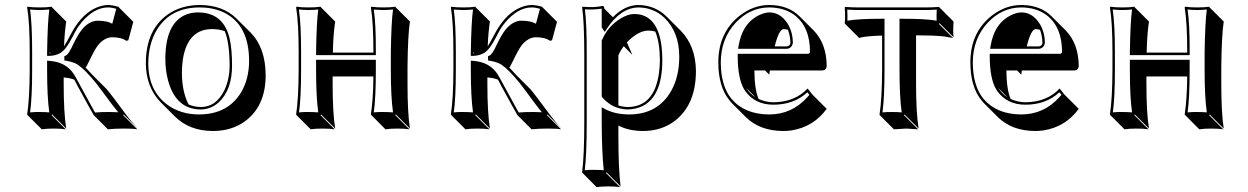

<svg xmlns="http://www.w3.org/2000/svg" viewBox="-20 -459 5003 770"><path d="M99.1 -250Q99.1 -369.1 88.9 -429.2L90.8 -432.1Q108.9 -429.2 139.2 -429.2Q168.9 -429.2 187 -432.1L189 -429.2L245.6 -372.6Q238.8 -328.1 236.8 -273.4Q241.7 -279.8 268.6 -330.1Q276.4 -344.2 283.2 -354Q324.7 -416.5 382.3 -434.1Q398.4 -439 413.1 -439Q431.6 -438.5 454.1 -432.1L458 -428.2L514.6 -371.6L494.6 -297.4L486.3 -295.4Q467.3 -309.6 428.7 -309.6Q398.9 -308.6 373.5 -278.3Q360.8 -262.7 335.4 -209.5Q328.6 -195.3 323.2 -187.5Q326.2 -184.6 327.1 -184.1Q337.4 -173.8 351.1 -158.2L407.7 -101.6Q426.3 -80.1 481.4 -4.9Q506.3 28.8 532.7 56.6L476.1 0L474.1 2.9L530.8 59.6Q515.1 56.6 478.5 56.6Q438.5 56.6 412.6 59.6L356 2.9Q344.2 -16.6 292 -112.8Q289.6 -116.7 285.6 -125Q280.3 -135.3 277.8 -139.6Q259.8 -146.5 235.4 -148.4V-122.6Q235.4 -6.3 245.6 56.6L189 0L187 2.9L243.7 59.6Q225.6 56.6 195.8 56.6Q166 56.6 147.5 59.6L90.8 2.9L88.9 0Q98.6 -61 99.1 -179.2ZM250.5 -224.6 248 -227.1V-225.1Q249.5 -224.6 250.5 -224.6ZM183.6 -245.1 179.2 -250V-245.1Q182.1 -245.1 183.6 -245.1ZM108.9 -250V-179.2Q108.9 -65.4 100.6 -8.3Q120.1 -10.3 139.2 -9.8Q158.7 -9.8 177.7 -8.3Q168.9 -69.3 168.9 -179.2V-215.8L179.7 -214.8Q243.2 -210 274.9 -163.6Q282.2 -152.8 300.8 -117.7Q354.5 -18.6 357.4 -14.2Q359.9 -10.3 361.3 -7.8Q389.6 -10.3 421.9 -9.8Q437.5 -9.8 454.1 -8.8Q439 -25.9 385.7 -98.6Q364.7 -127.4 343.3 -151.4Q304.7 -195.3 279.8 -206.1Q265.1 -211.9 246.6 -215.3L238.3 -216.3L237.8 -233.4L244.1 -236.3Q255.4 -241.2 273.4 -280.8Q292 -319.8 309.1 -341.3Q337.9 -375.5 372.1 -376Q411.1 -375.5 430.2 -363.8L446.3 -423.8Q427.2 -429.2 413.1 -429.2Q357.9 -429.2 306.2 -368.2Q297.9 -357.9 291.5 -348.6Q283.7 -336.4 270.5 -310.5Q245.6 -261.2 223.1 -247.1Q204.1 -235.8 179.2 -234.9H168.9V-250Q170.9 -371.6 177.7 -420.9Q158.2 -418.9 139.2 -418.9Q119.6 -418.9 100.6 -420.9Q108.9 -362.3 108.9 -250Z M564.9 -205.1Q564.9 -338.9 653.3 -401.4Q707 -438.5 780.8 -439Q874.5 -438.5 928.7 -384.3L985.4 -328.1Q1044.9 -267.1 1045.4 -157.2Q1045.4 -33.2 961.9 27.8Q908.2 66.4 833.5 66.4Q739.7 65.9 681.6 8.3L625 -48.3Q565.4 -109.4 564.9 -205.1ZM830.6 -342.3Q732.9 -342.3 713.4 -221.2Q709.5 -194.8 709.5 -165.5Q710 -91.3 736.3 -40Q759.3 -30.3 785.6 -29.8Q846.7 -29.8 879.9 -97.2Q900.4 -140.6 900.9 -195.8Q900.4 -288.6 881.3 -334Q858.9 -342.3 830.6 -342.3ZM773.9 -409.2Q877.4 -409.2 901.4 -302.2Q910.6 -260.3 910.6 -195.8Q910.6 -98.1 856.9 -48.3Q825.7 -20.5 785.6 -20Q685.1 -20 653.8 -137.2Q643.1 -177.7 643.1 -222.2Q643.1 -358.4 717.3 -396.5Q742.7 -409.2 773.9 -409.2ZM574.7 -205.1Q574.7 -96.2 650.9 -39.1Q703.6 -0.5 776.9 0Q895 0 948.2 -90.8Q978.5 -143.6 979 -213.9Q979 -358.9 878.4 -408.7Q835.9 -429.2 780.8 -429.2Q662.6 -429.2 607.9 -337.4Q575.2 -281.7 574.7 -205.1Z M1177.7 -250Q1177.7 -369.1 1167.5 -429.2L1169.4 -432.1Q1187.5 -429.2 1217.3 -429.2Q1247.1 -429.2 1265.6 -432.1L1267.6 -429.2L1324.2 -372.6Q1316.4 -321.8 1314.9 -248H1477.5V-250Q1477.5 -369.1 1467.3 -429.2L1469.7 -432.1Q1487.8 -429.2 1517.6 -429.2Q1546.9 -429.2 1565.4 -432.1L1567.4 -429.2L1624 -372.6Q1615.7 -318.8 1614.3 -193.4V-122.6Q1614.3 -6.3 1624 56.6L1567.4 0L1565.4 2.9L1622.1 59.6Q1604 56.6 1574.2 56.6Q1544.9 56.6 1525.9 59.6L1469.7 2.9L1467.3 0Q1476.6 -57.6 1477.5 -152.3H1314V-122.6Q1314 -6.3 1324.2 56.6L1267.6 0L1265.6 2.9L1322.3 59.6Q1304.2 56.6 1273.9 56.6Q1244.1 56.6 1226.1 59.6L1169.4 2.9L1167.5 0Q1177.2 -61 1177.7 -179.2ZM1259.3 -248 1257.3 -250V-248ZM1187.5 -250V-179.2Q1187.5 -65.4 1179.2 -8.3Q1198.7 -10.3 1217.3 -9.8Q1236.8 -9.8 1256.3 -8.3Q1247.6 -69.3 1247.6 -179.2V-219.2H1487.3V-179.2Q1487.3 -65.4 1479 -8.3Q1498.5 -10.3 1517.6 -9.8Q1537.1 -9.8 1556.2 -8.3Q1547.4 -69.3 1547.4 -179.2V-250Q1549.3 -371.6 1556.2 -420.9Q1536.6 -418.9 1517.6 -418.9Q1498 -418.9 1479 -420.9Q1487.8 -362.3 1487.3 -250V-237.8H1247.6V-250Q1249.5 -371.6 1256.3 -420.9Q1236.8 -418.9 1217.3 -418.9Q1197.8 -418.9 1178.7 -420.9Q1187.5 -361.8 1187.5 -250Z M1798.3 -250Q1798.3 -369.1 1788.1 -429.2L1790 -432.1Q1808.1 -429.2 1838.4 -429.2Q1868.2 -429.2 1886.2 -432.1L1888.2 -429.2L1944.8 -372.6Q1938 -328.1 1936 -273.4Q1940.9 -279.8 1967.8 -330.1Q1975.6 -344.2 1982.4 -354Q2023.9 -416.5 2081.5 -434.1Q2097.7 -439 2112.3 -439Q2130.9 -438.5 2153.3 -432.1L2157.2 -428.2L2213.9 -371.6L2193.8 -297.4L2185.5 -295.4Q2166.5 -309.6 2127.9 -309.6Q2098.1 -308.6 2072.8 -278.3Q2060.1 -262.7 2034.7 -209.5Q2027.8 -195.3 2022.5 -187.5Q2025.4 -184.6 2026.4 -184.1Q2036.6 -173.8 2050.3 -158.2L2106.9 -101.6Q2125.5 -80.1 2180.7 -4.9Q2205.6 28.8 2231.9 56.6L2175.3 0L2173.3 2.9L2230 59.6Q2214.4 56.6 2177.7 56.6Q2137.7 56.6 2111.8 59.6L2055.2 2.9Q2043.5 -16.6 1991.2 -112.8Q1988.8 -116.7 1984.9 -125Q1979.5 -135.3 1977.1 -139.6Q1959 -146.5 1934.6 -148.4V-122.6Q1934.6 -6.3 1944.8 56.6L1888.2 0L1886.2 2.9L1942.9 59.6Q1924.8 56.6 1895 56.6Q1865.2 56.6 1846.7 59.6L1790 2.9L1788.1 0Q1797.9 -61 1798.3 -179.2ZM1949.7 -224.6 1947.3 -227.1V-225.1Q1948.7 -224.6 1949.7 -224.6ZM1882.8 -245.1 1878.4 -250V-245.1Q1881.3 -245.1 1882.8 -245.1ZM1808.1 -250V-179.2Q1808.1 -65.4 1799.8 -8.3Q1819.3 -10.3 1838.4 -9.8Q1857.9 -9.8 1877 -8.3Q1868.2 -69.3 1868.2 -179.2V-215.8L1878.9 -214.8Q1942.4 -210 1974.1 -163.6Q1981.4 -152.8 2000 -117.7Q2053.7 -18.6 2056.6 -14.2Q2059.1 -10.3 2060.5 -7.8Q2088.9 -10.3 2121.1 -9.8Q2136.7 -9.8 2153.3 -8.8Q2138.2 -25.9 2085 -98.6Q2064 -127.4 2042.5 -151.4Q2003.9 -195.3 1979 -206.1Q1964.4 -211.9 1945.8 -215.3L1937.5 -216.3L1937 -233.4L1943.4 -236.3Q1954.6 -241.2 1972.7 -280.8Q1991.2 -319.8 2008.3 -341.3Q2037.1 -375.5 2071.3 -376Q2110.4 -375.5 2129.4 -363.8L2145.5 -423.8Q2126.5 -429.2 2112.3 -429.2Q2057.1 -429.2 2005.4 -368.2Q1997.1 -357.9 1990.7 -348.6Q1982.9 -336.4 1969.7 -310.5Q1944.8 -261.2 1922.4 -247.1Q1903.3 -235.8 1878.4 -234.9H1868.2V-250Q1870.1 -371.6 1877 -420.9Q1857.4 -418.9 1838.4 -418.9Q1818.8 -418.9 1799.8 -420.9Q1808.1 -362.3 1808.1 -250Z M2403.3 -352.1 2405.3 -349.1Q2405.3 -349.1 2405.8 -349.6ZM2607.9 -332.5Q2594.2 -336.4 2579.6 -336.4Q2538.6 -335.4 2494.1 -289.1L2516.1 -238.8L2481.4 -273.9Q2467.8 -255.4 2460 -237.3V-36.1Q2478.5 -30.3 2496.1 -29.8Q2603.5 -29.8 2622.6 -165Q2626 -190.4 2626.5 -217.8Q2626 -289.6 2607.9 -332.5ZM2412.1 -65.4 2410.6 -66.9ZM2438 -390.1Q2485.8 -438.5 2540 -439Q2607.4 -438 2653.3 -392.6L2710 -335.9Q2770 -274.4 2771 -174.3Q2771 -41 2688 24.4Q2633.8 66.4 2558.6 66.4Q2500.5 65.9 2460 44.4V88.4Q2460 217.8 2468.8 288.6L2412.1 231.9L2410.2 234.9L2466.8 291.5Q2448.7 288.6 2419.9 288.6Q2391.1 288.6 2372.6 291.5L2316.4 234.9L2314.5 231.9Q2323.2 164.1 2323.2 32.2V-234.9Q2323.2 -373 2314.5 -429.2L2316.4 -432.1Q2360.4 -427.7 2397 -435.1Q2399.9 -434.6 2401.4 -433.6Q2403.3 -430.2 2403.3 -424.8ZM2393.1 -349.1V-424.3Q2361.3 -419.4 2325.7 -421.4Q2333.5 -362.3 2333 -234.9V32.2Q2333 157.2 2325.2 223.6Q2344.7 221.7 2363.3 222.2Q2382.3 222.2 2401.4 223.6Q2393.6 152.8 2393.1 32.2V-28.8L2407.7 -21Q2446.8 -0.5 2502.4 0Q2618.2 0 2671.9 -94.7Q2704.1 -152.3 2704.1 -231Q2704.1 -330.6 2644 -388.2Q2600.6 -428.7 2540 -429.2Q2469.2 -427.7 2413.6 -343.8L2405.3 -331.1ZM2393.1 -295.9 2394 -297.9Q2417.5 -354 2471.2 -386.2Q2499.5 -402.8 2523.4 -402.8Q2617.2 -402.8 2633.3 -271.5Q2636.2 -246.1 2636.2 -217.8Q2636.2 -73.7 2557.1 -33.7Q2529.8 -20.5 2496.1 -20Q2436.5 -21.5 2395.5 -68.4L2393.1 -71.3Z M3218.8 -104 3238.8 -79.1 3295.4 -22.5Q3242.7 49.8 3154.3 64Q3137.2 66.4 3121.1 66.4Q3027.3 65.9 2971.7 11.2L2915 -45.4Q2909.7 -51.3 2905.8 -56.2Q2860.8 -110.8 2860.8 -209Q2860.8 -328.1 2945.8 -395.5Q3001.5 -439 3065.4 -439Q3141.1 -438.5 3186 -394L3242.7 -337.4Q3294.9 -284.2 3295.4 -193.4Q3293.5 -177.2 3277.3 -176.3H3067.4Q3065.4 -165 3064.9 -159.7L3048.3 -176.3H3005.4Q3005.9 -99.6 3022.5 -62Q3050.8 -49.3 3081.5 -48.8Q3168 -49.8 3218.8 -104ZM3140.1 -339.4Q3130.4 -342.3 3122.1 -342.3Q3103.5 -340.3 3086.9 -272.9H3135.7Q3148.9 -274.9 3149.9 -287.1Q3148.9 -315.9 3140.1 -339.4ZM3009.8 -68.8 2972.7 -106Q2980.5 -94.2 2989.3 -85.4Q2999 -75.7 3009.8 -68.8ZM3217.8 -88.9Q3164.1 -39.1 3081.5 -39.1Q3008.3 -39.1 2968.8 -93.8Q2965.8 -97.7 2964.4 -100.6Q2939 -142.6 2938.5 -232.9V-243.2H3220.7Q3228 -245.1 3228.5 -250Q3228.5 -352.1 3165 -399.4Q3124.5 -428.7 3065.4 -429.2Q2988.3 -429.2 2930.7 -368.2Q2871.1 -304.2 2870.6 -209Q2871.1 -113.8 2913.6 -62.5Q2966.3 -0.5 3064.5 0Q3155.3 0 3217.3 -68.8Q3222.2 -74.2 3226.1 -78.6ZM2939.9 -263.2 2941.9 -274.4Q2957.5 -369.6 3030.3 -400.9Q3049.8 -409.2 3065.4 -409.2Q3108.9 -409.2 3137.7 -365.7Q3159.2 -332 3159.7 -287.1Q3156.2 -265.6 3135.7 -263.2Z M3517.6 -316.4Q3483.9 -315.4 3460.9 -313Q3438 -310.5 3432.1 -308.6L3425.8 -306.6L3369.6 -362.8L3367.7 -366.2Q3370.6 -389.2 3367.7 -429.2L3369.6 -431.2Q3399.9 -429.2 3424.3 -429.2H3690.4Q3715.8 -429.2 3745.6 -431.2L3747.6 -429.2L3804.2 -372.6Q3801.3 -331.5 3804.2 -309.6L3747.6 -366.2L3745.6 -362.8L3802.2 -306.6Q3802.2 -306.6 3765.1 -313Q3722.2 -317.4 3653.8 -317.4V-123.5Q3653.8 -6.3 3664.1 56.6L3607.4 0L3605.5 2.9L3662.1 59.6Q3660.2 59.6 3614.3 56.6L3564.9 59.6L3508.3 2.9L3507.3 0Q3517.1 -61 3517.6 -180.2ZM3517.6 -383.8H3527.3V-180.2Q3527.3 -65.9 3519 -8.3Q3536.1 -9.8 3557.6 -9.8Q3579.6 -9.8 3596.2 -8.3Q3587.4 -69.3 3587.4 -180.2V-383.8H3597.7Q3694.8 -383.8 3736.3 -376Q3735.4 -395 3736.8 -420.4Q3710.9 -418.9 3690.4 -418.9H3424.3Q3402.8 -418.9 3377.9 -420.4Q3379.4 -394 3378.4 -376Q3421.4 -383.8 3517.6 -383.8Z M4229.5 -104 4249.5 -79.1 4306.2 -22.5Q4253.4 49.8 4165 64Q4147.9 66.4 4131.8 66.4Q4038.1 65.9 3982.4 11.2L3925.8 -45.4Q3920.4 -51.3 3916.5 -56.2Q3871.6 -110.8 3871.6 -209Q3871.6 -328.1 3956.5 -395.5Q4012.2 -439 4076.2 -439Q4151.9 -438.5 4196.8 -394L4253.4 -337.4Q4305.7 -284.2 4306.2 -193.4Q4304.2 -177.2 4288.1 -176.3H4078.1Q4076.2 -165 4075.7 -159.7L4059.1 -176.3H4016.1Q4016.6 -99.6 4033.2 -62Q4061.5 -49.3 4092.3 -48.8Q4178.7 -49.8 4229.5 -104ZM4150.9 -339.4Q4141.1 -342.3 4132.8 -342.3Q4114.3 -340.3 4097.7 -272.9H4146.5Q4159.7 -274.9 4160.6 -287.1Q4159.7 -315.9 4150.9 -339.4ZM4020.5 -68.8 3983.4 -106Q3991.2 -94.2 4000 -85.4Q4009.8 -75.7 4020.5 -68.8ZM4228.5 -88.9Q4174.8 -39.1 4092.3 -39.1Q4019 -39.1 3979.5 -93.8Q3976.6 -97.7 3975.1 -100.6Q3949.7 -142.6 3949.2 -232.9V-243.2H4231.4Q4238.8 -245.1 4239.3 -250Q4239.3 -352.1 4175.8 -399.4Q4135.3 -428.7 4076.2 -429.2Q3999 -429.2 3941.4 -368.2Q3881.8 -304.2 3881.3 -209Q3881.8 -113.8 3924.3 -62.5Q3977.1 -0.5 4075.2 0Q4166 0 4228 -68.8Q4232.9 -74.2 4236.8 -78.6ZM3950.7 -263.2 3952.6 -274.4Q3968.3 -369.6 4041 -400.9Q4060.5 -409.2 4076.2 -409.2Q4119.6 -409.2 4148.4 -365.7Q4169.9 -332 4170.4 -287.1Q4167 -265.6 4146.5 -263.2Z M4441.4 -250Q4441.4 -369.1 4431.2 -429.2L4433.1 -432.1Q4451.2 -429.2 4481 -429.2Q4510.7 -429.2 4529.3 -432.1L4531.2 -429.2L4587.9 -372.6Q4580.1 -321.8 4578.6 -248H4741.2V-250Q4741.2 -369.1 4731 -429.2L4733.4 -432.1Q4751.5 -429.2 4781.2 -429.2Q4810.5 -429.2 4829.1 -432.1L4831.1 -429.2L4887.7 -372.6Q4879.4 -318.8 4877.9 -193.4V-122.6Q4877.9 -6.3 4887.7 56.6L4831.1 0L4829.1 2.9L4885.7 59.6Q4867.7 56.6 4837.9 56.6Q4808.6 56.6 4789.6 59.6L4733.4 2.9L4731 0Q4740.2 -57.6 4741.2 -152.3H4577.6V-122.6Q4577.6 -6.3 4587.9 56.6L4531.2 0L4529.3 2.9L4585.9 59.6Q4567.9 56.6 4537.6 56.6Q4507.8 56.6 4489.7 59.6L4433.1 2.9L4431.2 0Q4440.9 -61 4441.4 -179.2ZM4522.9 -248 4521 -250V-248ZM4451.2 -250V-179.2Q4451.2 -65.4 4442.9 -8.3Q4462.4 -10.3 4481 -9.8Q4500.5 -9.8 4520 -8.3Q4511.2 -69.3 4511.2 -179.2V-219.2H4751V-179.2Q4751 -65.4 4742.7 -8.3Q4762.2 -10.3 4781.2 -9.8Q4800.8 -9.8 4819.8 -8.3Q4811 -69.3 4811 -179.2V-250Q4813 -371.6 4819.8 -420.9Q4800.3 -418.9 4781.2 -418.9Q4761.7 -418.9 4742.7 -420.9Q4751.5 -362.3 4751 -250V-237.8H4511.2V-250Q4513.2 -371.6 4520 -420.9Q4500.5 -418.9 4481 -418.9Q4461.4 -418.9 4442.4 -420.9Q4451.2 -361.8 4451.2 -250Z"/></svg>

Font: Linux Biolinum Shadow O
Style: Regular
Weight: 400
Designer: Philipp H. Poll
Foundry: Philipp H. Poll
Version: Version 1.0.4